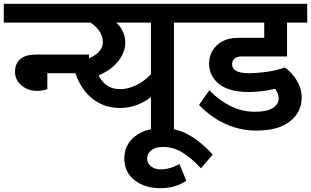

<svg xmlns="http://www.w3.org/2000/svg" viewBox="-40 -682 1636 1010"><path d="M330 -563H-20V-662H330ZM428 -297H209V-213Q182 -204 156 -204Q106 -204 72.5 -233Q39 -262 39 -304Q39 -348 67 -371.5Q95 -395 149 -395H428Z M974 -563H875V0H754V-172Q721 -145 679 -129.5Q637 -114 592 -114Q498 -114 432 -175Q366 -236 345 -345Q429 -369 465 -396Q501 -423 501 -460Q501 -518 437 -563H310V-662H974ZM754 -563H572Q619 -518 619 -458Q619 -408 583.5 -362Q548 -316 479 -285Q515 -213 592 -213Q634 -213 677 -234Q720 -255 754 -291Z M1079 131 1017 203Q967 150 920 120.5Q873 91 816 91Q779 91 756.5 108Q734 125 734 152Q734 177 754.5 193Q775 209 805 209Q853 209 904 181L940 269Q881 308 804 308Q722 308 668 266Q614 224 614 152Q614 80 669 36Q724 -8 815 -8Q893 -8 957.5 30Q1022 68 1079 131Z M1181 -344Q1181 -297 1268 -297Q1313 -297 1365.5 -304.5Q1418 -312 1458 -327Q1495 -302 1521 -259Q1547 -216 1547 -170Q1547 -91 1484.5 -43Q1422 5 1311 5Q1222 5 1145 -30.5Q1068 -66 1007 -130L1061 -207Q1111 -155 1172 -124.5Q1233 -94 1301 -94Q1364 -94 1395 -114Q1426 -134 1426 -164Q1426 -189 1407 -215Q1336 -198 1270 -198Q1165 -198 1112.5 -240Q1060 -282 1060 -347Q1060 -405 1101 -444Q1142 -483 1215 -483H1350V-563H953V-662H1576V-563H1470V-385H1231Q1207 -385 1194 -374Q1181 -363 1181 -344Z"/></svg>

Font: MartelSansBold
Style: Bold
Weight: 700
Designer: Dan Reynolds and Mathieu Réguer
Foundry: Dan Reynolds and Mathieu Réguer
Version: Version 1.002; ttfautohint (v1.1) -l 5 -r 5 -G 72 -x 0 -D la